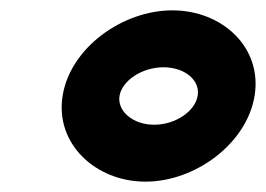

<svg xmlns="http://www.w3.org/2000/svg" viewBox="-20 -711 514 371"><path d="M101 -526C86 -433 165 -360 261 -360C358 -360 457 -434 472 -526C487 -619 410 -691 313 -691C217 -691 116 -619 101 -526ZM211 -526C216 -555 254 -581 296 -581C337 -581 367 -556 362 -526C357 -496 319 -470 278 -470C236 -470 206 -497 211 -526Z"/></svg>

Font: Charger Sport
Style: UltNrwObl
Weight: 1000
Designer: Jasper
Foundry: Cannot Into Space Fonts
Version: Version 1.1